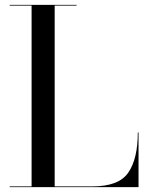

<svg xmlns="http://www.w3.org/2000/svg" viewBox="-20 -770 610 790"><path d="M550 0H20V-3H110V-747H20V-750H295V-747H205V-3H360Q469 -3 508 -60Q547 -117 547 -225H550Z"/></svg>

Font: Bodoni* 72
Style: Regular
Weight: 400
Version: Version 1.003